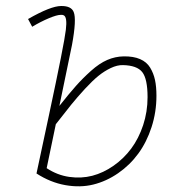

<svg xmlns="http://www.w3.org/2000/svg" viewBox="-20 -623 640 655"><path d="M513.7 -296.4Q513.7 -240.7 497.1 -189.5Q480.5 -138.2 451.7 -98.9Q422.9 -59.6 382.8 -32Q342.8 -4.4 298.1 6.6Q253.4 17.6 202.6 8.5Q151.9 -0.5 104.5 -31.2Q120.6 -107.4 147 -230Q199.2 -474.1 204.6 -521Q210 -564.9 197.3 -570.8Q193.4 -572.8 187 -572.3Q174.3 -572.3 146.7 -560.8Q119.1 -549.3 89.8 -531.7L75.7 -558.1Q153.3 -602.5 188.5 -602.5Q223.1 -603 231.4 -582Q241.7 -557.1 225.6 -469.7Q224.6 -463.4 182.6 -261.7Q215.8 -303.7 239 -329.8Q262.2 -356 290.5 -381.3Q318.8 -406.7 345.9 -418.5Q373 -430.2 401.9 -430.7Q435.1 -431.2 457.8 -421.4Q480.5 -411.6 492.2 -392.3Q503.9 -373 508.8 -350.1Q513.7 -327.1 513.7 -296.4ZM139.2 -49.3Q175.3 -25.4 216.3 -19.5Q257.3 -13.7 294.9 -23.4Q332.5 -33.2 367.4 -57.6Q402.3 -82 427.7 -116.2Q453.1 -150.4 468.3 -196Q483.4 -241.7 483.4 -291.5Q483.4 -354 465.3 -377Q447.3 -399.9 399.4 -400.9Q379.9 -401.4 357.9 -390.9Q335.9 -380.4 316.2 -364.5Q296.4 -348.6 270 -320.1Q243.7 -291.5 222.7 -265.6Q201.7 -239.7 170.4 -199.2Z"/></svg>

Font: Compagnon Light Italic
Style: Regular
Weight: 400
Italic angle: -12°
Designer: Valentin Papon
Foundry: Velvetyne Type Foundry
Version: Version 1.000;PS 001.000;hotconv 1.0.88;makeotf.lib2.5.64775